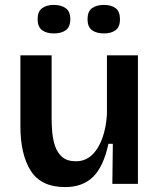

<svg xmlns="http://www.w3.org/2000/svg" viewBox="-20 -748 652 781"><path d="M245 13Q147 13 105 -53.5Q63 -120 63 -234V-523H190V-265Q190 -240 192.5 -210.5Q195 -181 204 -154Q213 -127 233 -109.5Q253 -92 289 -92Q327 -92 354 -117.5Q381 -143 396.5 -186.5Q412 -230 415 -284V-523H541V0H437L439 -163H421Q401 -70 358.5 -28.5Q316 13 245 13ZM403 -612Q372 -612 354 -625.5Q336 -639 336 -670Q336 -701 354 -714.5Q372 -728 403 -728Q433 -728 450.5 -714.5Q468 -701 468 -670Q468 -638 450 -625Q432 -612 403 -612ZM199 -612Q169 -612 151 -625.5Q133 -639 133 -670Q133 -701 151 -714.5Q169 -728 199 -728Q229 -728 247.5 -714.5Q266 -701 266 -670Q266 -639 248 -625.5Q230 -612 199 -612Z"/></svg>

Font: Bricolage Grotesque 10pt SemiBold
Style: Regular
Weight: 600
Designer: Mathieu Triay
Foundry: Atelier Triay
Version: Version 1.000; ttfautohint (v1.8.4.7-5d5b);gftools[0.9.29]